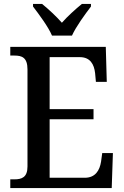

<svg xmlns="http://www.w3.org/2000/svg" viewBox="-20 -951 626 971"><path d="M243 -771H344C364 -816 411 -880 440 -918V-931H394C362 -905 321 -868 293 -836C265 -868 225 -905 193 -931H147V-918C176 -880 224 -816 243 -771ZM32 0H545L551 -177H497L491 -133C484 -89 462 -52 409 -52H231V-348H453V-399H231V-662H384C436 -662 456 -626 461 -581L465 -537H520L515 -714H32V-670H53C90 -670 119 -661 119 -600V-109C119 -54 90 -44 53 -44H32Z"/></svg>

Font: Noto Serif Armenian SemiCondensed Medium
Style: Regular
Weight: 500
Width: 4
Designer: Monotype Design Team
Foundry: Monotype Imaging Inc.
Version: Version 2.008